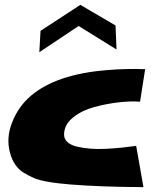

<svg xmlns="http://www.w3.org/2000/svg" viewBox="-20 -802 633 791"><path d="M460 -598 304 -695 142 -587 147 -675 311 -782 456 -697ZM244 -250Q243 -231 257 -217.5Q271 -204 297 -198Q323 -192 352.5 -189.5Q382 -187 418.5 -189Q455 -191 483.5 -194Q512 -197 541 -201L571 -31Q395 -32 270 -42Q239 -45 219.5 -47Q200 -49 170 -54.5Q140 -60 120 -68.5Q100 -77 78.5 -90Q57 -103 43 -123.5Q29 -144 22 -170Q4 -232 30 -298Q56 -364 108 -408Q212 -496 419 -513Q499 -520 578 -517L557 -383Q520 -386 470 -380.5Q420 -375 368.5 -361Q317 -347 281 -318Q245 -289 244 -250Z"/></svg>

Font: LONDON PRESLEY
Style: Regular
Weight: 400
Version: Version 001.000